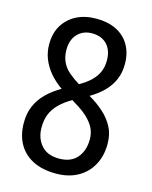

<svg xmlns="http://www.w3.org/2000/svg" viewBox="-111 -797 695 880"><g transform="rotate(15 236.0 -357.0)"><path d="M237 -724Q292 -724 332 -704Q372 -684 394 -646Q416 -608 416 -556Q416 -516 402 -483Q388 -450 361.5 -423Q335 -396 297 -374Q337 -351 367.5 -323.5Q398 -296 416 -262Q434 -228 434 -182Q434 -125 410 -81.5Q386 -38 342.5 -14Q299 10 240 10Q175 10 130 -13Q85 -36 61.5 -78Q38 -120 38 -178Q38 -222 53 -257Q68 -292 96.5 -320.5Q125 -349 165 -372Q130 -397 106.5 -425Q83 -453 70 -485.5Q57 -518 57 -555Q57 -608 80 -645.5Q103 -683 143 -703.5Q183 -724 237 -724ZM122 -177Q122 -127 151 -93.5Q180 -60 236 -60Q292 -60 321 -94Q350 -128 350 -182Q350 -211 338 -235Q326 -259 302.5 -281Q279 -303 245 -323L226 -335Q190 -314 167 -291Q144 -268 133 -240.5Q122 -213 122 -177ZM235 -654Q193 -654 166.5 -626.5Q140 -599 140 -551Q140 -519 151.5 -494Q163 -469 185 -450Q207 -431 236 -413Q268 -431 289 -451Q310 -471 321 -495.5Q332 -520 332 -551Q332 -599 306 -626.5Q280 -654 235 -654Z"/></g></svg>

Font: Noto Sans Condensed
Style: Regular
Weight: 400
Width: 3
Version: Version 2.013